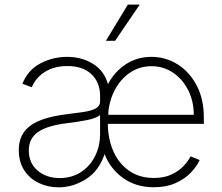

<svg xmlns="http://www.w3.org/2000/svg" viewBox="-20 -800 963 832"><path d="M646.7 11.4Q569.6 11.4 514 -28.1Q458.5 -67.5 433.2 -132.1Q408.7 -59.3 352.6 -23.8Q296.5 11.7 234.4 11.7Q187.5 11.7 148.1 -7.1Q108.7 -25.9 85 -62.1Q61.4 -98.4 61.4 -150.2Q61.4 -218.4 111 -255.1Q160.5 -291.9 269.5 -305Q311.1 -310 343.8 -315Q376.4 -320 395.1 -330.3Q413.7 -340.6 413.7 -361.2V-383.9Q413.7 -443.2 376.1 -478.5Q338.4 -513.8 272.4 -513.8Q214.1 -513.8 174 -488.1Q133.9 -462.4 117.9 -421.9L77.1 -437.1Q100.5 -496.1 154.3 -524.9Q208.1 -553.6 271.3 -553.6Q333.8 -553.6 382.6 -523.6Q431.5 -493.6 447.8 -435.4Q476.9 -490.1 525.6 -521.8Q574.2 -553.6 636.4 -553.6Q697.4 -553.6 749.1 -521.5Q800.8 -489.3 832 -430.2Q863.3 -371.1 863.3 -290.1V-263.1H447.4V-255.7Q449.6 -190 473.9 -138.8Q498.2 -87.7 542.1 -58.2Q585.9 -28.8 646.7 -28.8Q691.4 -28.8 723.2 -43.9Q755 -58.9 775.4 -80.6Q795.8 -102.3 805.8 -122.5L845.2 -106.5Q833.1 -79.2 806.8 -51.8Q780.5 -24.5 740.6 -6.6Q700.6 11.4 646.7 11.4ZM450.3 -324.6 449.2 -302.6H819.6Q819.6 -361.5 795.5 -409.3Q771.3 -457 729.9 -485.1Q688.6 -513.1 636.4 -513.1Q587.7 -513.1 548.5 -488.5Q509.2 -463.8 483.7 -421.2Q458.1 -378.6 450.3 -324.6ZM238.6 -28.4Q289.8 -28.4 329.4 -53.4Q369 -78.5 391.3 -122.2Q413.7 -165.8 413.7 -221.2V-301.5Q396.7 -287.3 355.3 -279.3Q313.9 -271.3 273.8 -266.7Q184.3 -256 144.5 -227.8Q104.8 -199.6 104.8 -148.8Q104.8 -93 143.1 -60.7Q181.5 -28.4 238.6 -28.4ZM438.9 -623.2 534.1 -780.2H585.6L478.7 -623.2Z"/></svg>

Font: Inter Extra Light BETA
Style: Regular
Weight: 200
Designer: Rasmus Andersson
Foundry: rsms
Version: Version 3.011;git-f93a4a705